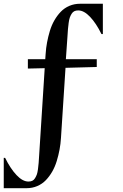

<svg xmlns="http://www.w3.org/2000/svg" viewBox="-32 -803 652 1014"><path d="M511.2 -783.2V-623H503.9Q476.1 -679.7 443.8 -713.9Q411.6 -748 380.9 -748Q369.1 -748 360.6 -743.9Q352.1 -739.7 346.2 -730.2Q340.3 -720.7 336.7 -710.4Q333 -700.2 330.6 -681.9Q328.1 -663.6 326.9 -648.9Q325.7 -634.3 324.2 -608.9L315.9 -490.2H479V-449.2L314 -444.8L290 -74.2Q288.1 -43 282.5 -12.9Q276.9 17.1 267.6 47.6Q258.3 78.1 243.7 103.5Q229 128.9 210 148.7Q190.9 168.5 164.8 179.7Q138.7 190.9 107.9 190.9H-12.2V30.8H-4.9Q22.9 87.4 55.2 121.6Q87.4 155.8 118.2 155.8Q129.9 155.8 138.4 151.9Q147 147.9 152.8 138.4Q158.7 128.9 162.4 118.9Q166 108.9 168.5 90.8Q170.9 72.8 172.1 57.6Q173.3 42.5 174.8 17.1L204.1 -442.9L115.2 -440.9V-490.2H207L209 -518.1Q210.9 -549.3 216.6 -579.3Q222.2 -609.4 231.4 -639.9Q240.7 -670.4 255.4 -695.8Q270 -721.2 289.1 -741Q308.1 -760.7 334.2 -772Q360.4 -783.2 391.1 -783.2Z"/></svg>

Font: Bluu Next
Style: Bold
Weight: 700
Designer: Jean-Baptiste Morizot, Igor Stepanchenko (Cyrillic)
Foundry: Igor Stepanchenko
Version: Version 1.005